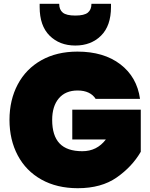

<svg xmlns="http://www.w3.org/2000/svg" viewBox="-20 -987 792 1012"><path d="M484 -466Q471 -487 447 -498.5Q423 -510 389 -510Q325 -510 290 -468.5Q255 -427 255 -355Q255 -272 294 -231Q333 -190 414 -190Q491 -190 538 -252H361V-409H722V-187Q676 -108 595 -51.5Q514 5 390 5Q280 5 198.5 -40.5Q117 -86 73.5 -168Q30 -250 30 -355Q30 -460 73.5 -542Q117 -624 198 -669.5Q279 -715 388 -715Q527 -715 614.5 -648Q702 -581 718 -466ZM377 -747Q294 -747 241.5 -799Q189 -851 189 -950V-967H292Q292 -936 311 -920.5Q330 -905 377 -905Q424 -905 443 -920.5Q462 -936 462 -967H565V-950Q565 -851 512.5 -799Q460 -747 377 -747Z"/></svg>

Font: Poppins Black A&M
Style: Regular
Weight: 900
Designer: Ninad Kale (Devanagari), Jonny Pinhorn (Latin)
Foundry: Indian Type Foundry
Version: 4.004